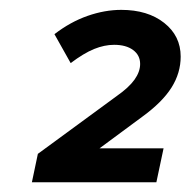

<svg xmlns="http://www.w3.org/2000/svg" viewBox="-20 -725 392 395"><path d="M45.6 -350 57.9 -408.5 220.4 -527.6Q245.1 -544.9 256.7 -561.1Q268.3 -577.4 268.3 -593.4Q268.3 -611.4 253.8 -622.1Q239.4 -632.8 214.7 -632.8Q194.9 -632.8 173.6 -624.2Q152.3 -615.5 125.4 -595.2L92 -654.7Q124.7 -679.9 160.1 -692.3Q195.6 -704.7 229.4 -704.7Q283.9 -704.7 317.8 -677.9Q351.7 -651.1 351.7 -608.6Q351.7 -574.8 332.8 -544.8Q313.9 -514.8 272.9 -485L184.7 -419.8H316.5L301.7 -350Z"/></svg>

Font: Red Hat Display VF
Style: Italic
Weight: 300
Italic angle: -12°
Designer: Pentagram, MCKL
Foundry: Pentagram, MCKL
Version: Version 1.023